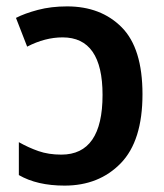

<svg xmlns="http://www.w3.org/2000/svg" viewBox="-20 -571 512 601"><path d="M190 -551Q140 -551 98.5 -540Q57 -529 30 -515L65 -425Q121 -454 176 -454Q301 -454 301 -274Q301 -87 172 -87Q132 -87 100.5 -98Q69 -109 39 -126V-23Q96 10 182 10Q290 10 358 -60Q426 -130 426 -276Q426 -420 361 -485.5Q296 -551 190 -551Z"/></svg>

Font: Noto Sans Display Medium
Style: Regular
Weight: 500
Designer: Monotype Design Team
Foundry: Monotype Imaging Inc.
Version: Version 1.900